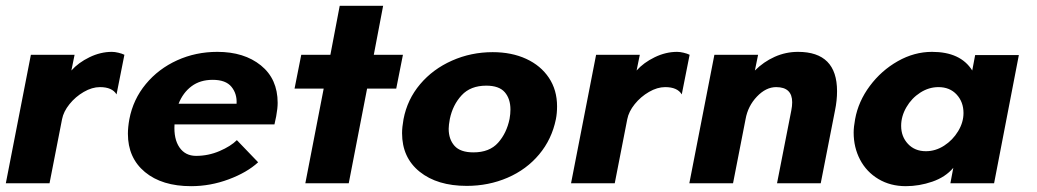

<svg xmlns="http://www.w3.org/2000/svg" viewBox="-26 -629 3558 659"><path d="M80 -441H230L219 -387Q243 -414 281 -432.5Q319 -451 358 -451Q368 -451 380.5 -448Q393 -445 401 -441L374 -305Q359 -330 317 -330Q290 -330 261.5 -313.5Q233 -297 212.5 -271.5Q192 -246 187 -220L144 0H-6Z M413 -170Q413 -192 418 -220Q431 -288 474.5 -340.5Q518 -393 582 -422Q646 -451 720 -451Q812 -451 869.5 -404.5Q927 -358 927 -276Q927 -257 922 -230L916 -202H573Q570 -152 590 -123Q610 -94 647 -94Q689 -94 727.5 -110.5Q766 -127 787 -148L860 -72Q822 -37 759 -13.5Q696 10 630 10Q530 10 471.5 -38.5Q413 -87 413 -170ZM786 -273Q788 -307 768.5 -331Q749 -355 704 -355Q661 -355 631.5 -333Q602 -311 587 -273Z M1085 -325H985L1008 -441H1108L1140 -609H1289L1257 -441H1357L1334 -325H1234L1171 0H1022Z M1354 -172Q1354 -192 1359 -220Q1372 -288 1416 -340Q1460 -392 1525.5 -421Q1591 -450 1665 -450Q1730 -450 1780 -427Q1830 -404 1858 -362Q1886 -320 1886 -264Q1886 -240 1882 -220Q1868 -151 1824.5 -99Q1781 -47 1716 -19Q1651 9 1576 9Q1475 9 1414.5 -39.5Q1354 -88 1354 -172ZM1514 -187Q1514 -151 1534 -128.5Q1554 -106 1599 -106Q1654 -106 1683.5 -139Q1713 -172 1723 -221Q1726 -238 1726 -253Q1726 -290 1706.5 -312.5Q1687 -335 1643 -335Q1589 -335 1558.5 -302Q1528 -269 1518 -221Q1514 -199 1514 -187Z M2020 -441H2170L2159 -387Q2183 -414 2221 -432.5Q2259 -451 2298 -451Q2308 -451 2320.5 -448Q2333 -445 2341 -441L2314 -305Q2299 -330 2257 -330Q2230 -330 2201.5 -313.5Q2173 -297 2152.5 -271.5Q2132 -246 2127 -220L2084 0H1934Z M2426 -441H2576L2565 -387Q2595 -417 2633 -434Q2671 -451 2713 -451Q2847 -451 2847 -316Q2847 -284 2840 -250L2791 0H2641L2690 -250Q2693 -265 2693 -278Q2693 -330 2638 -330Q2603 -330 2572 -297.5Q2541 -265 2533 -220L2490 0H2340Z M2904 -174Q2904 -193 2909 -220Q2920 -281 2959.5 -334Q2999 -387 3055.5 -419Q3112 -451 3173 -451Q3271 -451 3311 -387L3321 -440H3471L3386 0H3236L3246 -53Q3219 -21 3174 -5.5Q3129 10 3083 10Q3030 10 2989 -14.5Q2948 -39 2926 -81Q2904 -123 2904 -174ZM3152 -110Q3185 -110 3214.5 -129Q3244 -148 3262.5 -178.5Q3281 -209 3281 -241Q3281 -279 3257.5 -304.5Q3234 -330 3195 -330Q3162 -330 3132.5 -311Q3103 -292 3085 -261Q3067 -230 3067 -197Q3067 -160 3090.5 -135Q3114 -110 3152 -110Z"/></svg>

Font: Teachers
Style: Bold Italic
Weight: 700
Designer: Alfredo Marco Pradil & Chank Diesel
Version: Version 0.009